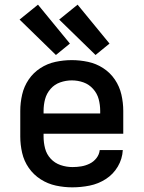

<svg xmlns="http://www.w3.org/2000/svg" viewBox="-20 -796 616 824"><path d="M290 8Q328 8 365 0.5Q402 -7 434 -27.5Q466 -48 485.5 -81Q505 -114 507 -152H408Q406 -133 394 -117.5Q382 -102 364.5 -93.5Q347 -85 328.5 -82Q310 -79 291 -79Q265 -79 240 -87.5Q215 -96 197.5 -115Q180 -134 173.5 -159Q167 -184 167 -210V-222H509V-320Q509 -355 501 -390Q493 -425 473 -454.5Q453 -484 423 -503.5Q393 -523 358 -530.5Q323 -538 288 -538Q253 -538 218 -530.5Q183 -523 153 -503.5Q123 -484 103 -454.5Q83 -425 75 -390Q67 -355 67 -320V-210Q67 -175 75 -140Q83 -105 103.5 -75.5Q124 -46 154.5 -26.5Q185 -7 220 0.5Q255 8 290 8ZM167 -309V-320Q167 -346 173.5 -370.5Q180 -395 197 -414.5Q214 -434 238.5 -442.5Q263 -451 288 -451Q314 -451 338 -442.5Q362 -434 379.5 -414.5Q397 -395 403.5 -370.5Q410 -346 410 -320V-309ZM390 -560 450 -609 313 -776 234 -712ZM220 -560 280 -609 143 -776 64 -712Z"/></svg>

Font: Iosevka Sparkle Medium
Style: Regular
Weight: 500
Designer: Belleve Invis
Foundry: Belleve Invis
Version: Version 4.5.0; ttfautohint (v1.8.3)